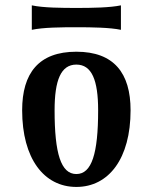

<svg xmlns="http://www.w3.org/2000/svg" viewBox="-20 -699 579 728"><path d="M187 -280.8C187 -395 210.9 -454.1 269.5 -454.1C328.1 -454.1 352.1 -395 352.1 -280.8C352.1 -117.2 328.1 -39.1 269.5 -39.1C210.9 -39.1 187 -117.2 187 -280.8ZM475.1 -280.8C475.1 -421.9 412.1 -502.9 269.5 -502.9C127 -502.9 64 -421.9 64 -280.8C64 -98.1 146.5 9.8 269.5 9.8C392.6 9.8 475.1 -98.1 475.1 -280.8ZM272.5 -668.9C212.4 -668.9 143.6 -669.4 100.6 -678.7V-585.9C143.6 -595.2 212.4 -595.7 272.5 -595.7C327.6 -595.7 397 -594.7 438.5 -585.9V-678.7C397 -669.9 327.6 -668.9 272.5 -668.9Z"/></svg>

Font: Amarante
Style: Regular
Weight: 400
Designer: Karolina Lach
Foundry: Sorkin Type Co.
Version: Version 1.001